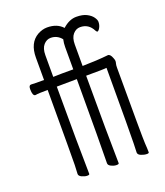

<svg xmlns="http://www.w3.org/2000/svg" viewBox="-132 -793 764 889"><g transform="rotate(-20 250.0 -348.5)"><path d="M145 6Q133 6 119 -0.5Q105 -7 105 -17Q105 -29 107 -60Q108 -85 108 -430Q61 -430 47 -427Q33 -427 33 -461Q33 -480 44 -480Q57 -479 108 -479V-589Q108 -662 157 -690Q181 -703 204 -703Q253 -703 280 -673Q313 -703 348 -703Q379 -703 398.5 -693Q418 -683 427.5 -669.5Q437 -656 437 -646Q437 -631 430 -618Q423 -605 416 -605Q415 -605 410 -612Q390 -652 348 -652Q328 -652 313 -635Q298 -618 298 -585V-479Q369 -480 425 -486Q437 -486 445 -464Q449 -454 449 -449Q449 -443 447 -436.5Q445 -430 445 -416Q445 -73 447 -44.5Q449 -16 449 1Q449 6 439 6Q426 6 411 0Q396 -6 396 -17Q396 -29 397.5 -61.5Q399 -94 399 -433Q389 -431 298 -431Q298 -137 301 1Q301 6 289 6Q277 6 263.5 -0.5Q250 -7 250 -17Q252 -103 252 -431L153 -430Q153 -137 156 1Q156 6 145 6ZM153 -478 198 -479H252V-589Q252 -608 256 -626Q235 -652 203 -652Q183 -652 168 -635Q153 -618 153 -585Z"/></g></svg>

Font: LXGW WenKai Mono TC Light
Style: Regular
Weight: 300
Designer: LXGW / Fontworks Inc.
Foundry: LXGW / Fontworks Inc.
Version: Version 1.330